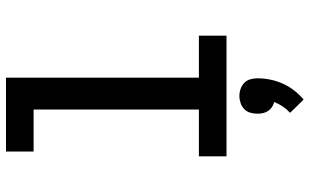

<svg xmlns="http://www.w3.org/2000/svg" viewBox="-216 -559 1032 640"><g transform="rotate(-90 300.0 -239.0)"><path d="M99 0V-92H255V-643H115V-735H361V-92H501V0ZM288 257 244 212Q256 201 265 187.5Q274 174 280 159Q271 157 263 151.5Q255 146 250 138.5Q245 131 243 121.5Q241 112 241 103Q241 91 244.5 79Q248 67 256.5 59Q265 51 276.5 47Q288 43 300 43Q312 43 323.5 47Q335 51 343.5 59Q352 67 355.5 79Q359 91 359 103Q359 125 354.5 146.5Q350 168 341 188Q332 208 318.5 225.5Q305 243 288 257Z"/></g></svg>

Font: Iosevka Custom SmBdEx
Style: Regular
Weight: 600
Width: 7
Monospace: yes
Designer: Belleve Invis
Foundry: Belleve Invis
Version: Version 11.2.4; ttfautohint (v1.8.4)